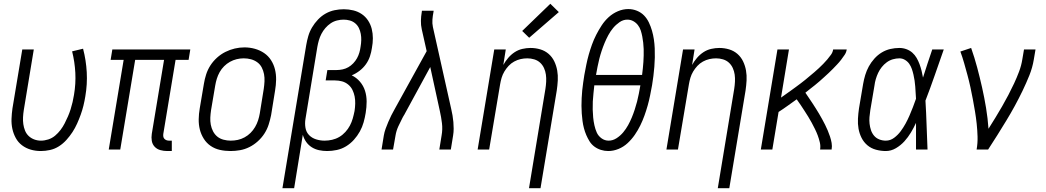

<svg xmlns="http://www.w3.org/2000/svg" viewBox="-20 -792 5540 1017"><path d="M196 8Q168 8 142.5 0.5Q117 -7 96.5 -22.5Q76 -38 63.5 -61Q51 -84 45.5 -109.5Q40 -135 41 -162.5Q42 -190 46 -218L98 -530H159L106 -209Q103 -190 102 -171Q101 -152 103.5 -134.5Q106 -117 112.5 -100.5Q119 -84 131.5 -72Q144 -60 161 -53.5Q178 -47 197 -47Q216 -47 236 -53.5Q256 -60 272 -73.5Q288 -87 300.5 -103.5Q313 -120 322.5 -138.5Q332 -157 340 -175.5Q348 -194 354 -213Q360 -232 364.5 -251.5Q369 -271 372 -290Q382 -349 379 -406.5Q376 -464 362 -520L420 -534Q436 -473 439.5 -409.5Q443 -346 432 -282Q428 -257 422 -232.5Q416 -208 407.5 -184.5Q399 -161 388.5 -137.5Q378 -114 364 -92.5Q350 -71 332 -51Q314 -31 292 -17Q270 -3 245 2.5Q220 8 196 8Z M866 8Q847 8 829 3Q811 -2 799 -15Q787 -28 784 -46Q781 -64 784 -83L849 -475H696L617 0H556L635 -475H566L575 -530H988L979 -475H910L845 -83Q844 -76 845 -69Q846 -62 850.5 -57Q855 -52 861.5 -49.5Q868 -47 875 -47H890V8Z M1201 8Q1172 8 1145 2Q1118 -4 1096 -19Q1074 -34 1059.5 -57Q1045 -80 1038.5 -106Q1032 -132 1032.5 -160.5Q1033 -189 1038 -218L1060 -348Q1064 -373 1072 -398Q1080 -423 1094.5 -445.5Q1109 -468 1129.5 -486.5Q1150 -505 1174 -517Q1198 -529 1223.5 -535Q1249 -541 1275 -541Q1303 -541 1330 -533.5Q1357 -526 1379 -511Q1401 -496 1415.5 -473.5Q1430 -451 1436.5 -424.5Q1443 -398 1442.5 -369.5Q1442 -341 1437 -312L1416 -182Q1411 -157 1403 -132Q1395 -107 1380.5 -84.5Q1366 -62 1345.5 -43.5Q1325 -25 1301 -13Q1277 -1 1251.5 3.5Q1226 8 1201 8ZM1202 -47Q1221 -47 1239.5 -51Q1258 -55 1275.5 -64.5Q1293 -74 1307 -88Q1321 -102 1331 -119Q1341 -136 1347 -154.5Q1353 -173 1356 -191L1377 -321Q1380 -341 1381 -361Q1382 -381 1378.5 -399.5Q1375 -418 1366.5 -434.5Q1358 -451 1343 -462Q1328 -473 1309.5 -478Q1291 -483 1271 -483Q1252 -483 1233.5 -478.5Q1215 -474 1198 -464.5Q1181 -455 1167 -441Q1153 -427 1143.5 -410Q1134 -393 1128.5 -375Q1123 -357 1120 -339L1098 -209Q1095 -189 1094 -169.5Q1093 -150 1096.5 -131.5Q1100 -113 1108.5 -96.5Q1117 -80 1131 -68.5Q1145 -57 1164 -52Q1183 -47 1202 -47Z M1476 205 1602 -553Q1606 -577 1613 -601Q1620 -625 1633 -647Q1646 -669 1664.5 -688.5Q1683 -708 1705.5 -720.5Q1728 -733 1752.5 -738Q1777 -743 1801 -743Q1827 -743 1851.5 -737Q1876 -731 1896 -717.5Q1916 -704 1929.5 -683.5Q1943 -663 1949 -639Q1955 -615 1955 -589.5Q1955 -564 1950 -538Q1947 -516 1939.5 -493.5Q1932 -471 1918 -451.5Q1904 -432 1884.5 -417Q1865 -402 1843 -393Q1868 -381 1886.5 -359.5Q1905 -338 1913.5 -311Q1922 -284 1922 -254Q1922 -224 1917 -194Q1913 -169 1906 -144Q1899 -119 1886 -95.5Q1873 -72 1854.5 -51.5Q1836 -31 1813 -17Q1790 -3 1764 2.5Q1738 8 1713 8Q1691 8 1670 3.5Q1649 -1 1631.5 -12Q1614 -23 1602 -40Q1590 -57 1584 -78L1538 205ZM1699 -47Q1719 -47 1739 -51.5Q1759 -56 1777 -66.5Q1795 -77 1809.5 -93Q1824 -109 1833.5 -127Q1843 -145 1848.5 -164.5Q1854 -184 1858 -204Q1861 -223 1861.5 -243Q1862 -263 1858.5 -281Q1855 -299 1847 -315.5Q1839 -332 1824.5 -344Q1810 -356 1792 -361Q1774 -366 1754 -366H1705L1714 -421H1763Q1779 -421 1795 -424.5Q1811 -428 1825 -436Q1839 -444 1851 -456.5Q1863 -469 1871 -483.5Q1879 -498 1883.5 -513.5Q1888 -529 1890 -545Q1893 -562 1893.5 -579Q1894 -596 1891 -612.5Q1888 -629 1881 -643.5Q1874 -658 1861.5 -668.5Q1849 -679 1833 -683.5Q1817 -688 1800 -688Q1783 -688 1765 -683.5Q1747 -679 1731.5 -668.5Q1716 -658 1703.5 -643.5Q1691 -629 1682.5 -612.5Q1674 -596 1669 -578.5Q1664 -561 1661 -544L1598 -162Q1598 -162 1598 -162Q1598 -162 1598 -162Q1594 -138 1598 -115Q1602 -92 1617 -76.5Q1632 -61 1654 -54Q1676 -47 1699 -47Z M2001 0 2013 -74Q2016 -92 2022.5 -110Q2029 -128 2036.5 -145.5Q2044 -163 2052.5 -180.5Q2061 -198 2071 -215L2240 -521L2214 -637Q2209 -659 2209.5 -682Q2210 -705 2214 -728L2215 -735H2277L2276 -728Q2272 -708 2270.5 -688Q2269 -668 2273 -649L2370 -215Q2374 -198 2377 -180.5Q2380 -163 2381.5 -145.5Q2383 -128 2383 -110Q2383 -92 2380 -74L2368 0H2307L2319 -74Q2325 -107 2321 -139.5Q2317 -172 2310 -203L2259 -437L2124 -189Q2123 -187 2122 -185Q2121 -183 2119 -181V-180Q2118 -178 2116.5 -176Q2115 -174 2114 -172V-171L2113 -170Q2101 -147 2090 -123Q2079 -99 2075 -74L2062 0Z M2782 205 2869 -321Q2872 -340 2873 -359.5Q2874 -379 2871.5 -397Q2869 -415 2861.5 -431.5Q2854 -448 2841 -460Q2828 -472 2810 -477.5Q2792 -483 2773 -483Q2755 -483 2737.5 -479Q2720 -475 2703.5 -466Q2687 -457 2674 -443Q2661 -429 2651.5 -413Q2642 -397 2637 -380Q2632 -363 2629 -345L2571 0H2510L2598 -530H2659L2646 -448Q2657 -468 2672 -485.5Q2687 -503 2706 -515.5Q2725 -528 2747 -533Q2769 -538 2790 -538Q2817 -538 2842 -530.5Q2867 -523 2886 -506.5Q2905 -490 2916 -467Q2927 -444 2931.5 -418.5Q2936 -393 2934.5 -366Q2933 -339 2929 -312L2843 205ZM2783 -592 2746 -628 2895 -772 2940 -728Z M3202 8Q3182 8 3163 2Q3144 -4 3128.5 -15.5Q3113 -27 3103 -43Q3093 -59 3085.5 -76.5Q3078 -94 3073 -113Q3068 -132 3065.5 -151.5Q3063 -171 3061.5 -191Q3060 -211 3060 -231.5Q3060 -252 3061 -272.5Q3062 -293 3064 -313.5Q3066 -334 3069 -354Q3072 -374 3075 -394Q3080 -421 3085.5 -448.5Q3091 -476 3098.5 -502.5Q3106 -529 3115.5 -555.5Q3125 -582 3138 -607.5Q3151 -633 3167 -657.5Q3183 -682 3204.5 -701.5Q3226 -721 3253 -732.5Q3280 -744 3308 -744Q3332 -744 3354 -735Q3376 -726 3391.5 -710Q3407 -694 3417 -673Q3427 -652 3433.5 -629.5Q3440 -607 3443.5 -583.5Q3447 -560 3448 -536Q3449 -512 3448.5 -487.5Q3448 -463 3446 -438.5Q3444 -414 3441 -389.5Q3438 -365 3434 -341Q3429 -314 3423.5 -286.5Q3418 -259 3410.5 -232.5Q3403 -206 3393.5 -179.5Q3384 -153 3371.5 -127.5Q3359 -102 3342.5 -78Q3326 -54 3304.5 -34Q3283 -14 3256 -3Q3229 8 3202 8ZM3137 -395H3381Q3383 -412 3385 -429.5Q3387 -447 3388 -464Q3389 -481 3389.5 -498Q3390 -515 3389.5 -532Q3389 -549 3387 -566Q3385 -583 3382 -599Q3379 -615 3374 -630.5Q3369 -646 3359 -659Q3349 -672 3334.5 -680Q3320 -688 3303 -688Q3281 -688 3261.5 -674.5Q3242 -661 3227.5 -643.5Q3213 -626 3202 -605.5Q3191 -585 3182.5 -564.5Q3174 -544 3167 -523Q3160 -502 3154.5 -480.5Q3149 -459 3145 -438Q3141 -417 3137 -395ZM3204 -47Q3226 -47 3246 -60Q3266 -73 3281 -91Q3296 -109 3307 -129Q3318 -149 3326.5 -169.5Q3335 -190 3342 -211.5Q3349 -233 3354.5 -254Q3360 -275 3364 -296.5Q3368 -318 3372 -340H3128Q3126 -319 3123.5 -297.5Q3121 -276 3120 -254.5Q3119 -233 3119.5 -211.5Q3120 -190 3122 -169.5Q3124 -149 3128.5 -128.5Q3133 -108 3141 -90Q3149 -72 3166 -59.5Q3183 -47 3204 -47Z M3782 205 3869 -321Q3872 -340 3873 -359.5Q3874 -379 3871.5 -397Q3869 -415 3861.5 -431.5Q3854 -448 3841 -460Q3828 -472 3810 -477.5Q3792 -483 3773 -483Q3755 -483 3737.5 -479Q3720 -475 3703.5 -466Q3687 -457 3674 -443Q3661 -429 3651.5 -413Q3642 -397 3637 -380Q3632 -363 3629 -345L3571 0H3510L3598 -530H3659L3646 -448Q3657 -468 3672 -485.5Q3687 -503 3706 -515.5Q3725 -528 3747 -533Q3769 -538 3790 -538Q3817 -538 3842 -530.5Q3867 -523 3886 -506.5Q3905 -490 3916 -467Q3927 -444 3931.5 -418.5Q3936 -393 3934.5 -366Q3933 -339 3929 -312L3843 205Z M4010 0 4098 -530H4159L4117 -275Q4130 -284 4143 -293.5Q4156 -303 4169 -312Q4182 -321 4194.5 -330.5Q4207 -340 4220 -349.5Q4233 -359 4245 -369Q4257 -379 4269.5 -389.5Q4282 -400 4294 -410Q4306 -420 4317.5 -431Q4329 -442 4340.5 -453.5Q4352 -465 4362 -477Q4372 -489 4381.5 -502Q4391 -515 4393 -530H4465Q4463 -515 4454 -501.5Q4445 -488 4435 -475Q4425 -462 4414 -450.5Q4403 -439 4392 -427.5Q4381 -416 4369 -405Q4357 -394 4345 -383Q4333 -372 4321 -361.5Q4309 -351 4296.5 -341Q4284 -331 4271 -321Q4258 -311 4246 -301Q4255 -287 4264.5 -273.5Q4274 -260 4283 -246Q4292 -232 4301 -218Q4310 -204 4318.5 -189.5Q4327 -175 4335 -160.5Q4343 -146 4350.5 -131Q4358 -116 4364.5 -100.5Q4371 -85 4376.5 -68.5Q4382 -52 4385 -35Q4388 -18 4385 0H4324Q4327 -19 4322.5 -38Q4318 -57 4311.5 -74.5Q4305 -92 4296.5 -109Q4288 -126 4279.5 -142Q4271 -158 4261 -174Q4251 -190 4241 -205.5Q4231 -221 4221 -236Q4211 -251 4200 -266Q4176 -249 4152.5 -232Q4129 -215 4104 -199L4071 0Z M4672 8Q4646 8 4620 1Q4594 -6 4574.5 -22.5Q4555 -39 4543.5 -62Q4532 -85 4527.5 -110.5Q4523 -136 4524.5 -163.5Q4526 -191 4530 -218L4552 -348Q4556 -371 4563 -394.5Q4570 -418 4582 -440Q4594 -462 4611.5 -481.5Q4629 -501 4650.5 -514Q4672 -527 4696 -532.5Q4720 -538 4744 -538Q4763 -538 4781 -531.5Q4799 -525 4812.5 -513Q4826 -501 4835 -485.5Q4844 -470 4850.5 -452.5Q4857 -435 4861.5 -417Q4866 -399 4869 -381Q4881 -418 4893 -455.5Q4905 -493 4918 -530H4979Q4955 -462 4931.5 -394Q4908 -326 4882 -259Q4886 -194 4888 -129.5Q4890 -65 4893 0H4832Q4832 -35 4832 -70.5Q4832 -106 4832 -141Q4820 -115 4805 -90Q4790 -65 4770.5 -43.5Q4751 -22 4725.5 -7Q4700 8 4672 8ZM4672 -47Q4696 -47 4716 -62Q4736 -77 4750.5 -96.5Q4765 -116 4776.5 -137Q4788 -158 4797.5 -180Q4807 -202 4815.5 -224Q4824 -246 4832 -269Q4831 -285 4830 -301Q4829 -317 4828 -333Q4827 -349 4824.5 -365Q4822 -381 4818.5 -396.5Q4815 -412 4810 -426.5Q4805 -441 4796.5 -453.5Q4788 -466 4774 -474.5Q4760 -483 4744 -483Q4727 -483 4709.5 -478Q4692 -473 4677 -462Q4662 -451 4650.5 -436.5Q4639 -422 4631.5 -406Q4624 -390 4619 -373Q4614 -356 4612 -339L4590 -209Q4587 -190 4585.5 -172Q4584 -154 4586 -136.5Q4588 -119 4593.5 -102.5Q4599 -86 4610 -73Q4621 -60 4637.5 -53.5Q4654 -47 4672 -47Z M5153 0Q5159 -34 5158 -68Q5157 -102 5153.5 -135.5Q5150 -169 5144.5 -201.5Q5139 -234 5133 -266.5Q5127 -299 5120 -331Q5113 -363 5104.5 -394.5Q5096 -426 5087 -457.5Q5078 -489 5067 -519L5124 -538Q5142 -487 5156 -434.5Q5170 -382 5182 -328.5Q5194 -275 5203 -220.5Q5212 -166 5216 -110Q5235 -140 5253 -169.5Q5271 -199 5288 -228.5Q5305 -258 5321 -288.5Q5337 -319 5351.5 -350Q5366 -381 5378 -413Q5390 -445 5395 -477L5404 -530H5465L5456 -477Q5449 -434 5432.5 -393Q5416 -352 5396.5 -311.5Q5377 -271 5355.5 -231.5Q5334 -192 5310.5 -153.5Q5287 -115 5263 -76.5Q5239 -38 5214 0Z"/></svg>

Font: Iosevka Curly Light Oblique
Style: Regular
Weight: 300
Italic angle: -9°
Monospace: yes
Designer: Belleve Invis
Foundry: Belleve Invis
Version: Version 11.1.0; ttfautohint (v1.8.3)